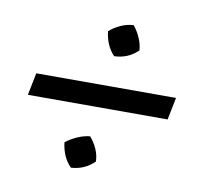

<svg xmlns="http://www.w3.org/2000/svg" viewBox="-60 -577 618 594"><g transform="rotate(10 249.0 -280.0)"><path d="M271 -409Q244 -437 239 -482Q254 -495 273.5 -504Q293 -513 314 -514Q327 -498 335.5 -478.5Q344 -459 345 -440Q314 -410 271 -409ZM29 -245 43 -315H482L468 -245ZM199 -46Q171 -75 166 -120Q181 -132 201 -141Q221 -150 241 -152Q255 -136 263.5 -116.5Q272 -97 272 -78Q241 -48 199 -46Z"/></g></svg>

Font: Piazzolla SC Medium
Style: Italic
Weight: 500
Italic angle: -11.3°
Designer: Juan Pablo del Peral
Foundry: Huerta Tipografica
Version: Version 1.330